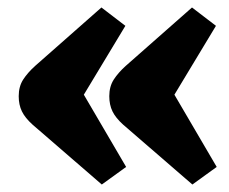

<svg xmlns="http://www.w3.org/2000/svg" viewBox="-20 -522 611 513"><path d="M494 -29 309 -189Q289 -207 280.5 -224.5Q272 -242 272 -265Q272 -291 284 -309.5Q296 -328 316 -346L493 -502L557 -453L446 -269L559 -76ZM252 -29 67 -189Q47 -207 38.5 -224.5Q30 -242 30 -265Q30 -291 42 -309.5Q54 -328 74 -346L251 -502L315 -453L204 -269L317 -76Z"/></svg>

Font: Literata 12pt ExtraBold
Style: Regular
Weight: 800
Designer: Latin by Veronika Burian and Jose Scaglione. Greek by Irene Vlachou. Cyrillic by Vera Evstafieva.
Foundry: TypeTogether
Version: Version 3.002